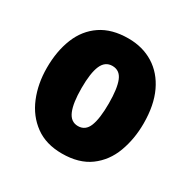

<svg xmlns="http://www.w3.org/2000/svg" viewBox="-134 -690 819 827"><g transform="rotate(30 276.0 -276.5)"><path d="M516 -278Q516 -201 491.5 -135Q467 -69 413.5 -29.5Q360 10 275 10Q196 10 142.5 -29Q89 -68 62 -133.5Q35 -199 35 -278Q35 -361 61 -425.5Q87 -490 141 -526.5Q195 -563 277 -563Q348 -563 402 -529.5Q456 -496 486 -432.5Q516 -369 516 -278ZM208 -277Q208 -203 224 -165Q240 -127 276 -127Q313 -127 328 -165Q343 -203 343 -278Q343 -352 328 -389Q313 -426 276 -426Q240 -426 224 -389Q208 -352 208 -277Z"/></g></svg>

Font: Noto Sans Telugu Condensed Black
Style: Regular
Weight: 900
Width: 3
Designer: Jelle Bosma - Monotype Design Team
Foundry: Monotype Imaging Inc.
Version: Version 2.005; ttfautohint (v1.8.4.7-5d5b)